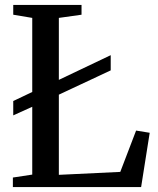

<svg xmlns="http://www.w3.org/2000/svg" viewBox="-20 -763 644 783"><path d="M32.5 0V-39L111.5 -51V-690L34 -703V-743H312.5V-703L220 -690V-50L470.5 -62L535 -230.5L590.5 -221.5L555.5 0ZM34 -292.5V-351L138 -400.5L178.5 -417.5L431.5 -538V-476L177.5 -357L138 -339.5Z"/></svg>

Font: Merriweather 60pt
Style: Regular
Weight: 400
Version: Version 2.100